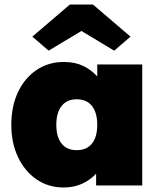

<svg xmlns="http://www.w3.org/2000/svg" viewBox="-20 -820 719 849"><path d="M261 9Q194 9 142 -26.5Q90 -62 60 -124.5Q30 -187 30 -268Q30 -350 59.5 -412.5Q89 -475 141.5 -510.5Q194 -546 263 -546Q312 -546 348 -528.5Q384 -511 410 -482V-535H609V0H405V-52Q379 -24 343 -7.5Q307 9 261 9ZM319 -156Q363 -156 386.5 -185Q410 -214 410 -268Q410 -322 386.5 -351.5Q363 -381 319 -381Q276 -381 252.5 -351.5Q229 -322 229 -268Q229 -214 252.5 -185Q276 -156 319 -156ZM195 -596 123 -658 289 -800H391L557 -658L485 -596L340 -683Z"/></svg>

Font: Lexend Black
Style: Regular
Weight: 900
Designer: Bonnie Shaver-Troup, Thomas Jockin
Foundry: Lexend
Version: Version 1.007; ttfautohint (v1.8.3)